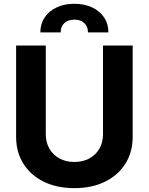

<svg xmlns="http://www.w3.org/2000/svg" viewBox="-20 -963 769 993"><path d="M512.7 -727.5H666.2V-255.9Q666.2 -176.2 628.5 -116.4Q590.8 -56.5 522.9 -23.3Q455.1 10 364.6 10Q274.2 10 206.4 -23.3Q138.6 -56.5 100.9 -116.4Q63.3 -176.2 63.3 -255.9V-727.5H216.8V-268.6Q216.8 -226.8 235.3 -194.5Q253.7 -162.2 287 -143.8Q320.2 -125.4 364.6 -125.4Q409.4 -125.4 442.6 -143.8Q475.8 -162.2 494.2 -194.5Q512.7 -226.8 512.7 -268.6ZM188.7 -795.3Q188.7 -839.6 210.9 -872.8Q233.1 -906.1 272.8 -924.7Q312.4 -943.4 364.6 -943.4Q417.1 -943.4 456.6 -924.7Q496.2 -906.1 518.4 -872.8Q540.6 -839.6 540.6 -795.3H435Q435 -825.6 415.9 -843.6Q396.9 -861.5 364.6 -861.5Q331.8 -861.5 312.8 -843.6Q293.8 -825.6 293.8 -795.3Z"/></svg>

Font: GitLab Sans
Style: Regular
Weight: 400
Designer: Rasmus Andersson
Foundry: Modifications by GitLab B.V., manufactured by rsms
Version: Version 4.000;git-c8fb6b7